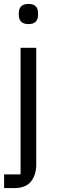

<svg xmlns="http://www.w3.org/2000/svg" viewBox="-20 -760 290 980"><path d="M85 130V-516H165V80Q165 133 138 166.5Q111 200 53 200H1V130ZM125 -637Q100 -637 88 -649.5Q76 -662 76 -682V-695Q76 -715 88 -727.5Q100 -740 125 -740Q151 -740 162.5 -727.5Q174 -715 174 -695V-682Q174 -662 162.5 -649.5Q151 -637 125 -637Z"/></svg>

Font: IBM Plex Sans
Style: Regular
Weight: 400
Designer: Mike Abbink, Paul van der Laan, Pieter van Rosmalen
Foundry: Bold Monday
Version: Version 3.201